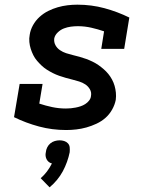

<svg xmlns="http://www.w3.org/2000/svg" viewBox="-20 -548 640 821"><path d="M263 8Q203 8 147 -7Q91 -22 40 -47L64 -189H162L148 -105Q175 -96 203.5 -90Q232 -84 262 -84Q273 -84 283 -85Q293 -86 303.5 -88Q314 -90 324.5 -93.5Q335 -97 344.5 -103Q354 -109 361 -118Q368 -127 369 -137Q372 -153 364.5 -166Q357 -179 345 -187Q333 -195 318.5 -199.5Q304 -204 290 -207.5Q276 -211 261.5 -215Q247 -219 233 -224Q219 -229 206 -235.5Q193 -242 180.5 -250Q168 -258 158 -267.5Q148 -277 138.5 -288Q129 -299 122.5 -312Q116 -325 111.5 -339Q107 -353 105.5 -368.5Q104 -384 107 -399Q110 -420 121 -440Q132 -460 149 -475.5Q166 -491 186 -501Q206 -511 227 -517Q248 -523 269 -525.5Q290 -528 311 -528Q371 -528 426.5 -513Q482 -498 533 -473L511 -339H413L425 -414Q399 -423 370.5 -429.5Q342 -436 313 -436Q298 -436 283 -434Q268 -432 253.5 -426.5Q239 -421 227 -409.5Q215 -398 212 -384Q210 -368 217 -355Q224 -342 236.5 -333.5Q249 -325 263 -320.5Q277 -316 291.5 -312.5Q306 -309 320.5 -305Q335 -301 348.5 -296Q362 -291 375.5 -284.5Q389 -278 400.5 -270Q412 -262 423 -252.5Q434 -243 443 -232Q452 -221 459 -208Q466 -195 470 -181Q474 -167 475.5 -152Q477 -137 475 -121Q471 -100 459.5 -79.5Q448 -59 431 -44Q414 -29 392.5 -19Q371 -9 349.5 -3Q328 3 306 5.5Q284 8 263 8ZM192 253 154 214Q169 201 181 185Q193 169 202 151Q194 149 188.5 144.5Q183 140 179.5 133.5Q176 127 175 119Q174 111 176 103Q177 92 182 82Q187 72 195.5 65Q204 58 214.5 55Q225 52 235 52Q245 52 254.5 55Q264 58 270.5 65Q277 72 278 82Q279 92 278 103Q274 123 266.5 144Q259 165 248.5 184.5Q238 204 223.5 221.5Q209 239 192 253Z"/></svg>

Font: Iosevka Etoile Semibold
Style: Italic
Weight: 600
Italic angle: -9°
Designer: Belleve Invis
Foundry: Belleve Invis
Version: Version 22.1.2; ttfautohint (v1.8.4)